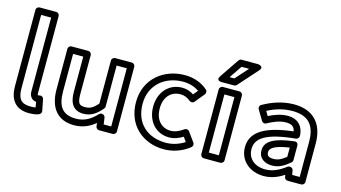

<svg xmlns="http://www.w3.org/2000/svg" viewBox="-86 -1056 2499 1406"><g transform="rotate(15 1163.5 -353.5)"><path d="M94 -126V-681H170V-120C170 -82 195 -58 223 -57L230 -16C218 -14 207 -13 192 -13C117 -13 94 -49 94 -126ZM44 -126C44 -33 86 37 192 37C224 37 249 33 268 25C278 21 286 9 284 -3L267 -89C264 -103 251 -112 238 -109C229 -107 229 -107 223 -107C223 -107 220 -111 220 -120V-706C220 -717 211 -731 196 -731H69C58 -731 44 -721 44 -706Z M394 -183V-466H471V-198C471 -111 505 -62 579 -62C635 -62 676 -89 718 -139C722 -144 724 -149 724 -155V-466H801V-25H744L737 -75C735 -87 724 -97 712 -97H709C702 -97 695 -93 691 -89C646 -41 600 -13 535 -13C435 -13 394 -67 394 -183ZM344 -183C344 -51 404 37 535 37C599 37 650 14 694 -23L697 3C699 15 710 25 722 25H826C837 25 851 15 851 0V-491C851 -502 841 -516 826 -516H699C688 -516 674 -506 674 -491V-164C639 -125 616 -112 579 -112C536 -112 521 -123 521 -198V-491C521 -502 511 -516 496 -516H369C358 -516 344 -506 344 -491Z M980 -245C980 -393 1093 -478 1226 -478C1278 -478 1318 -462 1348 -442L1319 -407C1292 -424 1264 -434 1232 -434C1130 -434 1060 -355 1060 -245C1060 -136 1129 -57 1229 -57C1270 -57 1306 -73 1334 -90L1358 -56C1314 -27 1264 -13 1216 -13C1080 -13 980 -96 980 -245ZM930 -245C930 -68 1057 37 1216 37C1283 37 1354 13 1409 -32C1418 -40 1421 -55 1413 -66L1360 -139C1352 -150 1336 -152 1325 -144C1297 -124 1265 -107 1229 -107C1160 -107 1110 -158 1110 -245C1110 -333 1160 -384 1232 -384C1259 -384 1282 -375 1308 -354C1317 -347 1334 -346 1343 -357L1403 -430C1411 -440 1411 -456 1401 -465C1361 -501 1302 -528 1226 -528C1071 -528 930 -425 930 -245Z M1541 -25V-466H1617V-25ZM1491 0C1491 11 1501 25 1516 25H1642C1653 25 1667 15 1667 0V-491C1667 -502 1657 -516 1642 -516H1516C1505 -516 1491 -506 1491 -491ZM1667 -694 1581 -598H1545L1610 -694ZM1741 -702C1774 -739 1722 -744 1722 -744H1597C1589 -744 1581 -740 1576 -733L1477 -587C1450 -547 1498 -548 1498 -548H1593C1599 -548 1606 -551 1611 -556Z M1836 -132C1836 -214 1908 -267 2131 -289C2144 -290 2154 -302 2154 -315C2153 -376 2118 -435 2031 -435C1979 -435 1930 -416 1888 -395L1868 -429C1922 -457 1984 -478 2054 -478C2176 -478 2230 -417 2230 -291V-25H2173L2167 -59C2165 -71 2153 -79 2142 -79H2139C2133 -79 2128 -77 2124 -74C2078 -39 2028 -13 1972 -13C1888 -13 1836 -61 1836 -132ZM1786 -132C1786 -31 1867 37 1972 37C2030 37 2080 16 2124 -13L2127 5C2129 15 2139 25 2152 25H2255C2266 25 2280 15 2280 0V-291C2280 -439 2203 -528 2054 -528C1962 -528 1883 -496 1821 -461C1808 -454 1805 -437 1812 -426L1858 -349C1865 -338 1879 -333 1891 -340C1937 -365 1984 -385 2031 -385C2080 -385 2095 -365 2101 -336C1899 -312 1786 -255 1786 -132ZM1909 -141C1909 -79 1959 -53 2011 -53C2064 -53 2104 -78 2145 -113C2151 -118 2154 -125 2154 -132V-242C2154 -252 2148 -270 2126 -267C1982 -250 1909 -214 1909 -141ZM1959 -141C1959 -165 1978 -195 2104 -214V-144C2071 -117 2044 -103 2011 -103C1972 -103 1959 -115 1959 -141Z"/></g></svg>

Font: Falling Sky
Style: ExtOu
Weight: 400
Designer: Paul D. Hunt
Foundry: Adobe Systems Incorporated
Version: Version 1.02